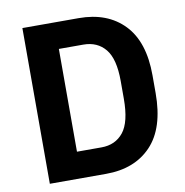

<svg xmlns="http://www.w3.org/2000/svg" viewBox="-79 -775 818 850"><g transform="rotate(-10 330.0 -350.0)"><path d="M77 -700H330Q459 -700 533.5 -622.5Q608 -545 608 -394V-314Q608 -157 533.5 -78.5Q459 0 330 0H77ZM330 -119Q393 -119 429 -164Q465 -209 465 -314V-394Q465 -493 429 -537Q393 -581 330 -581H220V-119Z"/></g></svg>

Font: 
Style: 㨦
Weight: 700
Designer: A.Korolkova, Vitaly Kuzmin
Foundry: ParaType Ltd
Version: Version 2.000